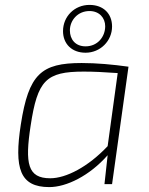

<svg xmlns="http://www.w3.org/2000/svg" viewBox="-20 -751 606 783"><path d="M329 -536C389 -536 437 -584 437 -643C437 -695 402 -731 345 -731C284 -731 237 -684 237 -624C237 -573 272 -536 329 -536ZM345 -706C385 -706 409 -678 409 -644C409 -601 378 -562 329 -562C287 -562 265 -591 265 -627C265 -668 297 -706 345 -706ZM313 -494C148 -494 97 -449 65 -244C37 -64 61 12 181 12C251 12 345 -34 419 -118L406 0H437L504 -479C440 -488 374 -494 313 -494ZM419 -155C339 -70 249 -24 185 -24C93 -24 81 -83 105 -239C133 -423 167 -459 321 -459C362 -459 403 -457 460 -453Z"/></svg>

Font: Exo 2 Extra Light
Style: Italic
Weight: 250
Italic angle: -8°
Designer: Natanael Gama
Version: Version 1.001;PS 001.001;hotconv 1.0.88;makeotf.lib2.5.64775